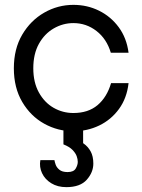

<svg xmlns="http://www.w3.org/2000/svg" viewBox="-20 -530 586 790"><path d="M204 129Q205 136 209 147.5Q213 159 224.5 168.5Q236 178 258 178Q283 178 291.5 163.5Q300 149 300 136Q300 125 295.5 112.5Q291 100 278.5 87Q266 74 241 64L283 42Q306 48 324 60.5Q342 73 353 93Q364 113 364 143Q364 179 337 209.5Q310 240 253 240Q217 240 191 224Q165 208 153 182.5Q141 157 146 129ZM241 -6H322V74L241 64ZM509 -188Q502 -126 469.5 -81.5Q437 -37 388 -13.5Q339 10 282 10Q218 10 162 -21Q106 -52 71.5 -110.5Q37 -169 37 -249Q37 -329 71.5 -387.5Q106 -446 162 -478Q218 -510 282 -510Q339 -510 387.5 -486Q436 -462 468.5 -418Q501 -374 509 -313H436Q419 -370 377 -402.5Q335 -435 282 -435Q239 -435 201 -413Q163 -391 140 -349.5Q117 -308 117 -249Q117 -191 140 -149.5Q163 -108 200.5 -86.5Q238 -65 282 -65Q343 -65 381.5 -97.5Q420 -130 437 -188Z"/></svg>

Font: Syne
Style: Regular
Weight: 400
Designer: Lucas Descroix
Foundry: Bonjour Monde
Version: Version 2.200